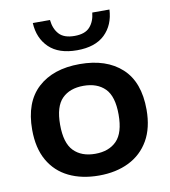

<svg xmlns="http://www.w3.org/2000/svg" viewBox="-88 -871 849 957"><g transform="rotate(-10 336.5 -393.0)"><path d="M336.5 10Q249.5 10 184.2 -21.8Q119 -53.5 83 -116.5Q47 -179.5 47 -272.5Q47 -411.5 124.5 -482.8Q202 -554 336.5 -554Q471.5 -554 548.8 -483.2Q626 -412.5 626 -272.5Q626 -180.5 589.8 -117.5Q553.5 -54.5 488.2 -22.2Q423 10 336.5 10ZM336.5 -100Q406 -100 445.2 -140.2Q484.5 -180.5 484.5 -272.5Q484.5 -365 445.2 -404.5Q406 -444 336.5 -444Q267 -444 227.8 -404.5Q188.5 -365 188.5 -273Q188.5 -180.5 227.8 -140.2Q267 -100 336.5 -100ZM337 -624Q244.5 -624 195.5 -671.2Q146.5 -718.5 142.5 -796H229.5Q234 -751 258.8 -723.8Q283.5 -696.5 337 -696.5Q390 -696.5 414.5 -723.8Q439 -751 443.5 -796H530.5Q526.5 -718 477.8 -671Q429 -624 337 -624Z"/></g></svg>

Font: Encode Sans Exp SmBold
Style: Regular
Weight: 600
Width: 7
Designer: Multiple Designers
Foundry: Impallari Type
Version: Version 3.002; ttfautohint (v1.8.3) -l 8 -r 50 -G 200 -x 14 